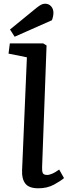

<svg xmlns="http://www.w3.org/2000/svg" viewBox="-20 -1001 387 1035"><path d="M125 -692 26 -712 33 -767H213L231 -756L207 -101Q206 -79 210.5 -68.5Q215 -58 234 -58Q259 -58 299 -87L325 -41Q308 -26 271.5 -6Q235 14 187 14Q136 14 116.5 -11.5Q97 -37 99 -82ZM176 -958Q190 -969 200.5 -975Q211 -981 223 -981Q243 -981 255.5 -967Q268 -953 268 -932Q268 -914 260 -892L59 -803L34 -842Z"/></svg>

Font: Literata 7pt Medium
Style: Italic
Weight: 500
Italic angle: -2°
Designer: Latin by Veronika Burian and Jose Scaglione. Greek by Irene Vlachou. Cyrillic by Vera Evstafieva
Foundry: TypeTogether
Version: Version 3.002